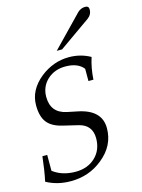

<svg xmlns="http://www.w3.org/2000/svg" viewBox="-154 -1026 829 1120"><g transform="rotate(-15 260.0 -466.5)"><path d="M435 -655Q415 -593 411 -524H381V-598Q347 -641 272 -641Q207 -641 163 -601Q119 -560 119 -498Q119 -402 212 -382L275 -369Q414 -341 414 -231Q414 -125 324 -53Q242 14 132 14Q50 14 -15 -22Q-1 -88 8 -170H37V-74Q92 -32 173 -32Q245 -32 291 -75Q338 -119 338 -190Q338 -271 259 -290L167 -312Q104 -327 76.5 -363Q49 -399 49 -466Q49 -558 133 -626Q212 -688 306 -688Q376 -688 435 -655ZM496 -926Q496 -894 469 -875L280 -742H248L428 -928Q448 -947 474 -947Q496 -947 496 -926Z"/></g></svg>

Font: GFS Didot
Style: Italic
Weight: 400
Italic angle: -12°
Designer: Takis Katsoulidis and George D. Matthiopoulos
Foundry: George Matthiopoulos and Takis Katsoulidis
Version: Version 1.0